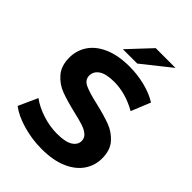

<svg xmlns="http://www.w3.org/2000/svg" viewBox="-258 -1021 1153 1153"><g transform="rotate(45 319.0 -444.5)"><path d="M28 -69 83 -191Q128 -158 190 -138Q252 -118 314 -118Q383 -118 416 -138.5Q449 -159 449 -193Q449 -218 429.5 -234.5Q410 -251 379.5 -261Q349 -271 297 -283Q217 -302 166 -321Q115 -340 78.5 -382Q42 -424 42 -494Q42 -555 75 -604.5Q108 -654 174.5 -683Q241 -712 337 -712Q404 -712 468 -696Q532 -680 580 -650L530 -527Q433 -582 336 -582Q268 -582 235.5 -560Q203 -538 203 -502Q203 -466 240.5 -448.5Q278 -431 355 -414Q435 -395 486 -376Q537 -357 573.5 -316Q610 -275 610 -205Q610 -145 576.5 -95.5Q543 -46 476 -17Q409 12 313 12Q230 12 152.5 -10.5Q75 -33 28 -69ZM369 -901H537L356 -757H234Z"/></g></svg>

Font: Montserrat Alternates
Style: Bold
Weight: 700
Designer: Julieta Ulanovsky
Foundry: Julieta Ulanovsky
Version: Version 7.200